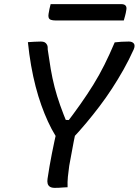

<svg xmlns="http://www.w3.org/2000/svg" viewBox="-20 -905 671 929"><path d="M307 1Q297 1 286.5 2Q276 3 266 3.5Q256 4 245 4Q230 4 221.5 -1.5Q213 -7 210.5 -17Q208 -27 210 -40Q219 -101 231 -161.5Q243 -222 257 -283L349 -280Q343 -251 337 -221.5Q331 -192 326 -162.5Q321 -133 315 -103Q311 -76 308.5 -50Q306 -24 307 1ZM115 -701Q131 -702 146.5 -703Q162 -704 178 -704Q189 -704 196 -700.5Q203 -697 207.5 -688.5Q212 -680 211 -665Q218 -615 225.5 -571Q233 -527 244 -484Q255 -441 271 -396Q287 -351 309 -298L276 -326L336 -323L294 -299Q336 -354 369.5 -401.5Q403 -449 431.5 -495Q460 -541 485 -591Q510 -641 535 -700Q551 -702 568 -703Q585 -704 603 -704Q620 -704 627.5 -694.5Q635 -685 627 -666Q604 -615 577.5 -568Q551 -521 522 -476.5Q493 -432 461.5 -390.5Q430 -349 396.5 -309Q363 -269 327 -231Q306 -231 292 -232Q278 -233 270 -234.5Q262 -236 257 -239.5Q252 -243 248 -249Q229 -280 212 -317Q195 -354 180 -396Q165 -438 152.5 -486Q140 -534 130.5 -588Q121 -642 115 -701ZM225 -885H567Q582 -885 588 -877.5Q594 -870 591 -856Q589 -842 585.5 -829.5Q582 -817 579 -806H249Q235 -806 226.5 -809Q218 -812 215.5 -819.5Q213 -827 215 -838Q217 -851 219.5 -862.5Q222 -874 225 -885Z"/></svg>

Font: Rec Mono Semicasual
Style: Italic
Weight: 400
Italic angle: -10°
Version: Version 1.085; ttfautohint (v1.8.4.7-5d5b)